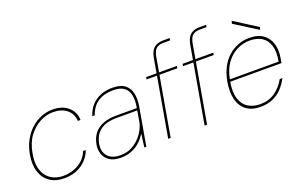

<svg xmlns="http://www.w3.org/2000/svg" viewBox="-87 -1087 2301 1467"><g transform="rotate(-20 1064.0 -354.0)"><path d="M229 12Q162 12 115 -20Q68 -52 49 -111Q30 -170 44 -250Q55 -311 81.5 -359.5Q108 -408 145.5 -442Q183 -476 228 -494.5Q273 -513 322 -513Q402 -513 449.5 -471Q497 -429 498 -365H476Q473 -424 430.5 -458.5Q388 -493 319 -493Q266 -493 213.5 -466Q161 -439 120.5 -385.5Q80 -332 66 -250Q54 -185 64 -139Q74 -93 98.5 -64Q123 -35 157 -21.5Q191 -8 227 -8Q275 -8 316.5 -23Q358 -38 389 -66.5Q420 -95 435 -135H457Q442 -94 410.5 -60Q379 -26 333 -7Q287 12 229 12Z M689 12Q634 12 600.5 -10Q567 -32 554 -68Q541 -104 548 -145Q558 -201 587 -235.5Q616 -270 661.5 -286.5Q707 -303 765 -303H933Q944 -361 936 -403.5Q928 -446 897.5 -469.5Q867 -493 809 -493Q734 -493 685 -461Q636 -429 612 -361H592Q609 -414 641.5 -447.5Q674 -481 716.5 -497Q759 -513 807 -513Q876 -513 911 -485Q946 -457 955 -410.5Q964 -364 954 -306L900 0H884L898 -108Q889 -94 873 -73.5Q857 -53 831.5 -33.5Q806 -14 771 -1Q736 12 689 12ZM695 -7Q743 -7 781 -25.5Q819 -44 847 -73Q875 -102 892.5 -135Q910 -168 915 -197L930 -285H762Q697 -285 657 -266Q617 -247 596.5 -215.5Q576 -184 569 -145Q558 -85 590.5 -46Q623 -7 695 -7Z M1078 0 1187 -623Q1193 -653 1205.5 -674.5Q1218 -696 1241.5 -708Q1265 -720 1302 -720H1352L1349 -702H1296Q1256 -702 1235.5 -684Q1215 -666 1207 -622L1098 0ZM1078 -483 1081 -501H1331L1328 -483Z M1374 0 1483 -623Q1489 -653 1501.5 -674.5Q1514 -696 1537.5 -708Q1561 -720 1598 -720H1648L1645 -702H1592Q1552 -702 1531.5 -684Q1511 -666 1503 -622L1394 0ZM1374 -483 1377 -501H1627L1624 -483Z M1827 12Q1756 12 1712 -21Q1668 -54 1653 -114.5Q1638 -175 1652 -256Q1663 -317 1687.5 -365Q1712 -413 1748 -445.5Q1784 -478 1828 -495.5Q1872 -513 1922 -513Q1995 -513 2037 -480.5Q2079 -448 2093 -396Q2107 -344 2095 -282Q2094 -272 2092.5 -265Q2091 -258 2089 -248H1662L1665 -266H2073Q2087 -343 2071 -393.5Q2055 -444 2016 -468.5Q1977 -493 1918 -493Q1866 -493 1816 -469Q1766 -445 1728 -394Q1690 -343 1675 -261L1673 -251Q1658 -167 1675.5 -113Q1693 -59 1734 -33.5Q1775 -8 1830 -8Q1899 -8 1950 -42.5Q2001 -77 2035 -138H2057Q2034 -94 2002 -60Q1970 -26 1926 -7Q1882 12 1827 12ZM2023 -542 1836 -660 1842 -682 2029 -563Z"/></g></svg>

Font: DM Sans 18pt Thin
Style: Italic
Weight: 250
Italic angle: -10°
Designer: Colophon Foundry, Jonny Pinhorn
Foundry: Colophon Foundry
Version: Version 4.004;gftools[0.9.30]